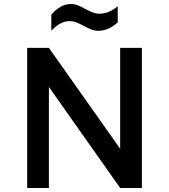

<svg xmlns="http://www.w3.org/2000/svg" viewBox="-20 -934 840 954"><path d="M685 -696V0H577L223 -502V0H115V-696H223L577 -195V-696ZM395 -806Q370 -819 356.5 -824Q343 -829 326 -829Q279 -829 235 -781V-861Q281 -914 331 -914Q350 -914 366.5 -907.5Q383 -901 405 -889Q430 -876 443.5 -871Q457 -866 474 -866Q521 -866 565 -903V-823Q519 -781 469 -781Q450 -781 433.5 -787.5Q417 -794 395 -806Z"/></svg>

Font: Amiko SemiBold
Style: Regular
Weight: 600
Designer: Pablo Impallari, Rodrigo Fuenzalida, Andres Torresi
Foundry: Impallari Type
Version: Version 1.001; ttfautohint (v1.3)